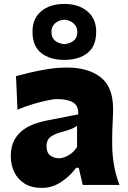

<svg xmlns="http://www.w3.org/2000/svg" viewBox="-20 -920 639 955"><path d="M189 14.6Q136.7 14.6 102.3 -6.8Q67.9 -28.3 50.8 -64.2Q33.7 -100.1 33.7 -143.1Q33.7 -191.9 51.5 -223.9Q69.3 -255.9 97.2 -275.4Q125 -294.9 155 -304.9Q185.1 -314.9 209 -319.8L369.1 -351.1Q371.1 -394.5 342.8 -410.9Q314.5 -427.2 260.7 -427.2Q247.1 -427.2 214.6 -420.4Q182.1 -413.6 142.3 -401.6Q102.5 -389.6 66.9 -374.5L59.6 -541.5Q87.4 -548.8 128.7 -558.8Q169.9 -568.8 218 -576.4Q266.1 -584 314 -584Q418.9 -584 480.7 -535.6Q542.5 -487.3 542.5 -378.4Q542.5 -350.6 540.3 -310.8Q538.1 -271 538.1 -240.2V-198.7Q538.1 -154.8 545.9 -105Q553.7 -55.2 574.2 0H391.6L371.6 -85.4H358.4Q331.5 -46.9 286.1 -16.1Q240.7 14.6 189 14.6ZM273.9 -132.8Q294.9 -132.8 320.8 -147.5Q346.7 -162.1 363.3 -189V-294.4Q354 -287.1 337.9 -279.8Q321.8 -272.5 281.2 -261.7Q254.4 -254.9 232.9 -240Q211.4 -225.1 211.4 -192.9Q211.4 -160.6 230 -146.7Q248.5 -132.8 273.9 -132.8ZM299.3 -622.1Q228 -622.1 184.8 -656.5Q141.6 -690.9 141.6 -762.7Q141.6 -827.6 184.8 -864Q228 -900.4 300.3 -900.4Q371.6 -900.4 415 -863.3Q458.5 -826.2 458.5 -762.7Q458.5 -690.4 415 -656.2Q371.6 -622.1 299.3 -622.1ZM299.3 -700.2Q329.6 -703.6 347.2 -718Q364.7 -732.4 364.7 -761.7Q364.7 -786.1 346.9 -802.7Q329.1 -819.3 300.3 -822.3Q270.5 -819.3 253.2 -803.5Q235.8 -787.6 235.8 -761.7Q235.8 -732.4 253.4 -718Q271 -703.6 299.3 -700.2Z"/></svg>

Font: Pinar DS1 ExtraBold
Style: Regular
Weight: 800
Designer: Amin Abedi
Version: Version 3.000